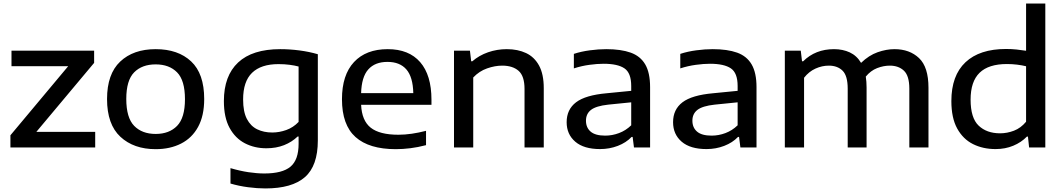

<svg xmlns="http://www.w3.org/2000/svg" viewBox="-20 -828 5972 1078"><path d="M38.5 0V-68.5L363 -456.5H44.5V-543.5H508.5V-475L184 -87.5H514.5V0Z M854 9.5Q731 9.5 656 -60Q581 -129.5 581 -272Q581 -412.5 654.8 -482.2Q728.5 -552 854 -552Q980 -552 1053.2 -483.2Q1126.5 -414.5 1126.5 -272Q1126.5 -178 1092.2 -115.5Q1058 -53 996.5 -21.8Q935 9.5 854 9.5ZM854 -76Q930 -76 974.2 -121.2Q1018.5 -166.5 1018.5 -271Q1018.5 -377 974.2 -421.8Q930 -466.5 854 -466.5Q777.5 -466.5 733.2 -421.8Q689 -377 689 -272.5Q689 -167 733.2 -121.5Q777.5 -76 854 -76Z M1470 230Q1424.5 230 1373 223.2Q1321.5 216.5 1274 202.5V116Q1326.5 131.5 1374.8 138.8Q1423 146 1464 146Q1565.5 146 1611 107.8Q1656.5 69.5 1656.5 -20.5V-61.5H1651Q1619 -30.5 1574.8 -13Q1530.5 4.5 1475.5 4.5Q1409 4.5 1355 -23.5Q1301 -51.5 1269 -110Q1237 -168.5 1237 -260.5Q1237 -402.5 1317 -477.2Q1397 -552 1553.5 -552Q1607 -552 1662 -544.8Q1717 -537.5 1764.5 -523.5V-39.5Q1764.5 103 1692 166.5Q1619.5 230 1470 230ZM1508.5 -84Q1548 -84 1587.2 -98Q1626.5 -112 1656.5 -143.5V-454.5Q1634.5 -460.5 1606 -464.2Q1577.5 -468 1543.5 -468Q1445.5 -468 1395.2 -419.2Q1345 -370.5 1345 -269.5Q1345 -201 1366 -160.5Q1387 -120 1424 -102Q1461 -84 1508.5 -84Z M2202 9.5Q2052.5 9.5 1976.2 -58.5Q1900 -126.5 1900 -271Q1900 -407 1967.5 -479.5Q2035 -552 2157 -552Q2276 -552 2339.2 -479Q2402.5 -406 2402.5 -268V-239.5H2007.5Q2011.5 -150.5 2061.5 -111Q2111.5 -71.5 2217 -71.5Q2253 -71.5 2292.2 -77.2Q2331.5 -83 2372 -93.5V-13Q2326 -1 2284 4.2Q2242 9.5 2202 9.5ZM2155.5 -480.5Q2085.5 -480.5 2047.8 -438.2Q2010 -396 2007.5 -305H2300.5Q2298.5 -395.5 2261.8 -438Q2225 -480.5 2155.5 -480.5Z M2529 0V-543.5H2618.5L2625.5 -484H2632Q2670 -517 2720.2 -534.5Q2770.5 -552 2825.5 -552Q2887 -552 2933.8 -530Q2980.5 -508 3006.8 -459.5Q3033 -411 3033 -333V0H2925V-328.5Q2925 -401 2891.8 -430.2Q2858.5 -459.5 2799.5 -459.5Q2759 -459.5 2714.8 -444Q2670.5 -428.5 2637 -393V0Z M3349.5 9Q3258 9 3209.8 -32.5Q3161.5 -74 3161.5 -142Q3161.5 -213.5 3214.5 -253.8Q3267.5 -294 3387 -304.5L3524 -318V-345Q3524 -418.5 3486 -444.2Q3448 -470 3369 -470Q3333.5 -470 3289.2 -464Q3245 -458 3202 -444V-525.5Q3243 -539 3291.8 -545.5Q3340.5 -552 3384 -552Q3466.5 -552 3521 -532.5Q3575.5 -513 3602.8 -466.2Q3630 -419.5 3630 -338.5V0H3539.5L3532 -59H3526Q3495.5 -27 3448.8 -9Q3402 9 3349.5 9ZM3270 -150.5Q3270 -111.5 3296.2 -89Q3322.5 -66.5 3378 -66.5Q3417.5 -66.5 3455.5 -80.8Q3493.5 -95 3524 -124.5V-253.5L3395 -240.5Q3326.5 -233 3298.2 -211Q3270 -189 3270 -150.5Z M3947 9Q3855.5 9 3807.2 -32.5Q3759 -74 3759 -142Q3759 -213.5 3812 -253.8Q3865 -294 3984.5 -304.5L4121.5 -318V-345Q4121.5 -418.5 4083.5 -444.2Q4045.5 -470 3966.5 -470Q3931 -470 3886.8 -464Q3842.5 -458 3799.5 -444V-525.5Q3840.5 -539 3889.2 -545.5Q3938 -552 3981.5 -552Q4064 -552 4118.5 -532.5Q4173 -513 4200.2 -466.2Q4227.5 -419.5 4227.5 -338.5V0H4137L4129.5 -59H4123.5Q4093 -27 4046.2 -9Q3999.5 9 3947 9ZM3867.5 -150.5Q3867.5 -111.5 3893.8 -89Q3920 -66.5 3975.5 -66.5Q4015 -66.5 4053 -80.8Q4091 -95 4121.5 -124.5V-253.5L3992.5 -240.5Q3924 -233 3895.8 -211Q3867.5 -189 3867.5 -150.5Z M4386.5 0V-543.5H4476L4483 -484H4489.5Q4558 -552 4662.5 -552Q4712 -552 4751.2 -533.8Q4790.5 -515.5 4814.5 -475Q4858.5 -517.5 4907.5 -534.8Q4956.5 -552 5002 -552Q5087 -552 5140 -501.8Q5193 -451.5 5193 -335.5V0H5085.5V-330Q5085.5 -402.5 5055.2 -431Q5025 -459.5 4976 -459.5Q4940.5 -459.5 4904.5 -445.5Q4868.5 -431.5 4841 -398Q4845.5 -369.5 4845.5 -336.5V0H4739.5V-330Q4739.5 -402.5 4710.8 -431Q4682 -459.5 4633.5 -459.5Q4595.5 -459.5 4558.8 -443Q4522 -426.5 4494.5 -391.5V0Z M5569.5 9Q5499 9 5443 -19Q5387 -47 5354.2 -106.5Q5321.5 -166 5321.5 -260.5Q5321.5 -404 5400.8 -478.5Q5480 -553 5628.5 -553Q5659 -553 5688 -550Q5717 -547 5741 -543V-808H5849V0H5758L5751.5 -61H5745.5Q5714 -28.5 5669 -9.8Q5624 9 5569.5 9ZM5595 -79.5Q5634.5 -79.5 5673 -94.2Q5711.5 -109 5741 -144.5V-456Q5719 -461.5 5691 -465Q5663 -468.5 5633.5 -468.5Q5530.5 -468.5 5480 -419.5Q5429.5 -370.5 5429.5 -268.5Q5429.5 -165.5 5474.8 -122.5Q5520 -79.5 5595 -79.5Z"/></svg>

Font: Encode Sans Expanded Medium
Style: Regular
Weight: 500
Width: 7
Designer: Multiple Designers
Foundry: Impallari Type
Version: Version 3.000; ttfautohint (v1.8.3) -l 8 -r 50 -G 200 -x 14 